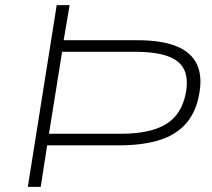

<svg xmlns="http://www.w3.org/2000/svg" viewBox="-20 -725 821 745"><path d="M88 0 200 -705H250L227 -569H512Q607 -569 665 -545.5Q723 -522 745 -473.5Q767 -425 751 -350Q737 -283 697.5 -241Q658 -199 594 -180Q530 -161 441 -161H163L138 0ZM170 -206H449Q561 -206 622 -242Q683 -278 700 -359Q718 -445 671.5 -484.5Q625 -524 506 -524H221Z"/></svg>

Font: Nunito Sans 10pt Expanded ExtraLight
Style: Italic
Weight: 250
Width: 7
Italic angle: -9°
Designer: Vernon Adams
Foundry: Vernon Adams
Version: Version 3.101;gftools[0.9.27]